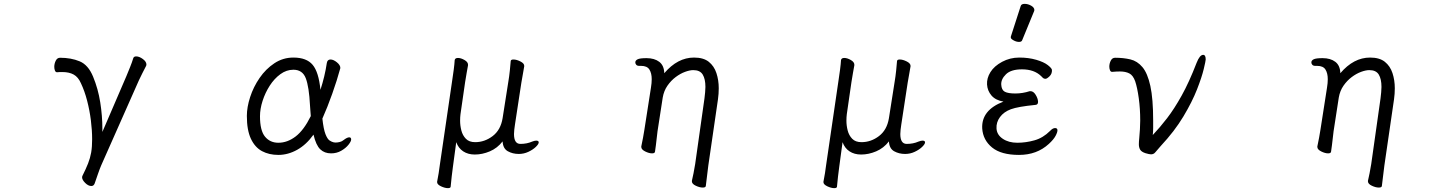

<svg xmlns="http://www.w3.org/2000/svg" viewBox="-20 -784 7540 994"><path d="M634 -389Q643 -411 653 -435.5Q663 -460 670 -483Q673 -492 685 -492Q701 -492 719.5 -478.5Q738 -465 738 -450Q738 -448 737.5 -446Q737 -444 736 -442Q728 -428 717 -405Q706 -382 699 -368L504 72Q497 88 487.5 115.5Q478 143 470 166Q465 179 453 179Q437 179 421 163Q405 147 405 134Q405 130 406 128Q425 90 436 62Q447 34 452 5.5Q457 -23 457 -63Q457 -109 450.5 -161Q444 -213 431 -263Q418 -313 399 -353Q385 -385 361.5 -398Q338 -411 303 -411Q297 -411 290.5 -411Q284 -411 276 -410H275Q268 -410 264.5 -418.5Q261 -427 261 -438Q261 -454 268.5 -469.5Q276 -485 291 -485Q348 -485 392.5 -466.5Q437 -448 462 -387Q488 -324 499 -254Q510 -184 510 -118V-101Z M1603 -87Q1566 -35 1518.5 -8.5Q1471 18 1421 18Q1373 18 1336.5 -1.5Q1300 -21 1279 -65.5Q1258 -110 1258 -184Q1258 -229 1275 -281.5Q1292 -334 1324 -380.5Q1356 -427 1400.5 -456.5Q1445 -486 1499 -486Q1567 -486 1598.5 -448.5Q1630 -411 1639 -319Q1650 -353 1658.5 -388.5Q1667 -424 1672 -458Q1675 -476 1691 -476Q1706 -476 1724 -461.5Q1742 -447 1742 -432Q1742 -431 1741.5 -430Q1741 -429 1741 -428Q1725 -369 1700 -298.5Q1675 -228 1649 -170Q1655 -115 1665 -89.5Q1675 -64 1686.5 -56.5Q1698 -49 1708 -47Q1710 -47 1712.5 -46.5Q1715 -46 1717 -46Q1728 -46 1739.5 -49Q1751 -52 1759 -59Q1777 -73 1788 -73Q1798 -73 1798 -62Q1798 -52 1784 -34.5Q1770 -17 1746.5 -3.5Q1723 10 1694 10Q1660 10 1638 -11Q1616 -32 1603 -87ZM1589 -183Q1588 -196 1587 -209.5Q1586 -223 1585 -237Q1580 -335 1563 -379Q1546 -423 1499 -423Q1463 -423 1431.5 -400Q1400 -377 1376.5 -340.5Q1353 -304 1339.5 -262Q1326 -220 1326 -182Q1326 -108 1352 -76.5Q1378 -45 1421 -45Q1468 -45 1510.5 -77.5Q1553 -110 1589 -183Z M2612 -363Q2616 -386 2619.5 -419Q2623 -452 2624 -468Q2625 -476 2638 -476Q2654 -476 2674 -466Q2694 -456 2694 -443V-441Q2692 -427 2687.5 -403.5Q2683 -380 2679 -355L2646 -139Q2644 -125 2642.5 -113Q2641 -101 2641 -90Q2641 -39 2674 -39Q2708 -39 2735 -51Q2748 -56 2756 -56Q2769 -56 2769 -47Q2769 -38 2754 -23.5Q2739 -9 2715.5 2Q2692 13 2666 13Q2634 13 2609 -1Q2584 -15 2582 -52Q2555 -17 2516 -0.5Q2477 16 2438 16Q2403 16 2378 -0.5Q2353 -17 2342 -48L2325 78Q2322 99 2318.5 129.5Q2315 160 2313 183Q2312 190 2299 190Q2283 190 2263 180.5Q2243 171 2243 159V157Q2247 137 2251 112.5Q2255 88 2257 70L2321 -367Q2325 -392 2329 -423Q2333 -454 2334 -473Q2336 -484 2351 -484Q2366 -484 2384.5 -473.5Q2403 -463 2403 -449V-446Q2401 -433 2396 -407Q2391 -381 2388 -359L2364 -193Q2363 -186 2362.5 -177Q2362 -168 2362 -159Q2362 -134 2368.5 -108.5Q2375 -83 2392 -65.5Q2409 -48 2440 -48Q2489 -48 2530.5 -79.5Q2572 -111 2582 -172Z M3634 179Q3633 187 3618 187Q3602 187 3582 177.5Q3562 168 3562 155V152Q3566 135 3570.5 112.5Q3575 90 3579 65L3627 -274Q3629 -291 3630.5 -306Q3632 -321 3632 -334Q3632 -375 3618 -398Q3604 -421 3569 -421Q3551 -421 3526.5 -412Q3502 -403 3478 -385Q3454 -367 3435.5 -340.5Q3417 -314 3411 -279L3384 -104Q3383 -95 3380.5 -74Q3378 -53 3375.5 -31.5Q3373 -10 3371 1Q3370 10 3356 10Q3340 10 3320 0Q3300 -10 3300 -23V-26Q3304 -44 3309 -71Q3314 -98 3316 -112L3350 -330Q3352 -342 3353 -353Q3354 -364 3354 -374Q3354 -405 3342 -424Q3330 -443 3299 -443H3289Q3279 -443 3274 -448.5Q3269 -454 3269 -461Q3269 -471 3281 -477Q3293 -483 3327 -483Q3368 -483 3393 -464Q3418 -445 3419 -405Q3488 -486 3573 -486Q3622 -486 3649.5 -464Q3677 -442 3689 -405.5Q3701 -369 3701 -327Q3701 -313 3700 -298.5Q3699 -284 3697 -270L3647 73Z M4612 -363Q4616 -386 4619.5 -419Q4623 -452 4624 -468Q4625 -476 4638 -476Q4654 -476 4674 -466Q4694 -456 4694 -443V-441Q4692 -427 4687.5 -403.5Q4683 -380 4679 -355L4646 -139Q4644 -125 4642.5 -113Q4641 -101 4641 -90Q4641 -39 4674 -39Q4708 -39 4735 -51Q4748 -56 4756 -56Q4769 -56 4769 -47Q4769 -38 4754 -23.5Q4739 -9 4715.5 2Q4692 13 4666 13Q4634 13 4609 -1Q4584 -15 4582 -52Q4555 -17 4516 -0.5Q4477 16 4438 16Q4403 16 4378 -0.5Q4353 -17 4342 -48L4325 78Q4322 99 4318.5 129.5Q4315 160 4313 183Q4312 190 4299 190Q4283 190 4263 180.5Q4243 171 4243 159V157Q4247 137 4251 112.5Q4255 88 4257 70L4321 -367Q4325 -392 4329 -423Q4333 -454 4334 -473Q4336 -484 4351 -484Q4366 -484 4384.5 -473.5Q4403 -463 4403 -449V-446Q4401 -433 4396 -407Q4391 -381 4388 -359L4364 -193Q4363 -186 4362.5 -177Q4362 -168 4362 -159Q4362 -134 4368.5 -108.5Q4375 -83 4392 -65.5Q4409 -48 4440 -48Q4489 -48 4530.5 -79.5Q4572 -111 4582 -172Z M5264 -752Q5267 -764 5284.5 -764Q5302 -764 5318.5 -754.5Q5335 -745 5335 -732Q5335 -729 5334 -727L5272 -576Q5269 -567 5255.5 -567Q5242 -567 5227.5 -575Q5213 -583 5213 -589.5Q5213 -596 5214 -597ZM5311 -312H5315Q5330 -312 5341.5 -293.5Q5353 -275 5354 -258.5Q5355 -242 5341 -241Q5250 -232 5213.5 -218.5Q5177 -205 5157 -178Q5137 -151 5139 -118.5Q5141 -86 5171.5 -65.5Q5202 -45 5246.5 -45Q5291 -45 5335.5 -57.5Q5380 -70 5416 -106Q5430 -121 5442 -121Q5454 -121 5454.5 -110.5Q5455 -100 5445 -81Q5435 -62 5410 -39Q5348 18 5255.5 18Q5163 18 5116 -20.5Q5069 -59 5065 -119Q5060 -214 5175 -258Q5134 -265 5113 -289.5Q5092 -314 5090 -346.5Q5088 -379 5107.5 -410.5Q5127 -442 5168 -464Q5209 -486 5257 -486Q5305 -486 5344.5 -474.5Q5384 -463 5404.5 -447Q5425 -431 5426 -422Q5427 -402 5413.5 -389Q5400 -376 5392.5 -376Q5385 -376 5380 -380L5370 -390Q5334 -425 5271 -425Q5214 -425 5188 -399.5Q5162 -374 5163.5 -346Q5165 -318 5182 -309Q5199 -300 5236.5 -300Q5274 -300 5311 -312Z M5737 -412Q5730 -412 5726.5 -420.5Q5723 -429 5723 -439Q5723 -455 5730.5 -470Q5738 -485 5753 -485Q5796 -485 5832 -476.5Q5868 -468 5894.5 -436.5Q5921 -405 5935.5 -339Q5950 -273 5950 -159Q5950 -140 5950 -121.5Q5950 -103 5948 -85Q5985 -124 6022 -172Q6059 -220 6097.5 -289Q6136 -358 6175 -459Q6191 -500 6209 -500Q6222 -500 6222 -476Q6222 -469 6212 -427Q6202 -385 6177 -321Q6152 -257 6106.5 -181Q6061 -105 5990 -29Q5970 -7 5961.5 4Q5953 15 5939 15Q5930 15 5910 9Q5889 2 5882.5 -9.5Q5876 -21 5876 -37Q5876 -44 5876.5 -52Q5877 -60 5878 -69Q5880 -92 5881.5 -114.5Q5883 -137 5883 -160Q5883 -221 5875.5 -275.5Q5868 -330 5857 -363Q5846 -394 5826.5 -404Q5807 -414 5778 -414Q5769 -414 5759 -413.5Q5749 -413 5738 -412Z M7134 179Q7133 187 7118 187Q7102 187 7082 177.5Q7062 168 7062 155V152Q7066 135 7070.5 112.5Q7075 90 7079 65L7127 -274Q7129 -291 7130.5 -306Q7132 -321 7132 -334Q7132 -375 7118 -398Q7104 -421 7069 -421Q7051 -421 7026.5 -412Q7002 -403 6978 -385Q6954 -367 6935.5 -340.5Q6917 -314 6911 -279L6884 -104Q6883 -95 6880.5 -74Q6878 -53 6875.5 -31.5Q6873 -10 6871 1Q6870 10 6856 10Q6840 10 6820 0Q6800 -10 6800 -23V-26Q6804 -44 6809 -71Q6814 -98 6816 -112L6850 -330Q6852 -342 6853 -353Q6854 -364 6854 -374Q6854 -405 6842 -424Q6830 -443 6799 -443H6789Q6779 -443 6774 -448.5Q6769 -454 6769 -461Q6769 -471 6781 -477Q6793 -483 6827 -483Q6868 -483 6893 -464Q6918 -445 6919 -405Q6988 -486 7073 -486Q7122 -486 7149.5 -464Q7177 -442 7189 -405.5Q7201 -369 7201 -327Q7201 -313 7200 -298.5Q7199 -284 7197 -270L7147 73Z"/></svg>

Font: Moon Stars Kai HW
Style: Regular
Weight: 400
Designer: GuiWonder
Version: Version 1.101